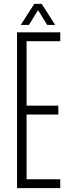

<svg xmlns="http://www.w3.org/2000/svg" viewBox="-20 -966 362 986"><path d="M67.5 0V-800H289.5V-754.5H116.5V-423.5H279.5V-378H116.5V-45.5H289.5V0ZM86.5 -838 156 -946H194L263.5 -838H222.5L175.5 -914L128.5 -838Z"/></svg>

Font: Big Shoulders Text Thin ExtraLight
Style: Regular
Weight: 250
Version: Version 2.002